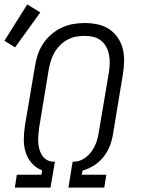

<svg xmlns="http://www.w3.org/2000/svg" viewBox="-25 -847 645 867"><path d="M42 0 51 -58H162L165 -78Q138 -88 118.5 -110Q99 -132 90.5 -160.5Q82 -189 82.5 -220Q83 -251 88 -282L133 -548Q137 -574 145.5 -600Q154 -626 169.5 -649.5Q185 -673 206.5 -691.5Q228 -710 253.5 -722Q279 -734 305.5 -738.5Q332 -743 358 -743Q387 -743 415.5 -737Q444 -731 467 -716Q490 -701 506 -678Q522 -655 529 -628Q536 -601 535.5 -571.5Q535 -542 530 -512L486 -246Q482 -218 472 -191Q462 -164 444 -140.5Q426 -117 400.5 -100.5Q375 -84 348 -77L344 -58H455L446 0H284L303 -117H309Q333 -117 354.5 -131Q376 -145 390 -165.5Q404 -186 411.5 -209Q419 -232 422 -255L467 -522Q470 -542 470.5 -562Q471 -582 467 -601Q463 -620 454 -636.5Q445 -653 430 -664.5Q415 -676 396 -680.5Q377 -685 357 -685Q338 -685 318.5 -681.5Q299 -678 281 -668.5Q263 -659 248 -644.5Q233 -630 222.5 -612.5Q212 -595 206 -576.5Q200 -558 196 -539L152 -272Q150 -256 148.5 -240Q147 -224 147.5 -207.5Q148 -191 152 -176Q156 -161 163.5 -148Q171 -135 184 -126.5Q197 -118 213 -117H223L203 0ZM43 -633 -5 -663 98 -827 157 -791Z"/></svg>

Font: Iosevka Etoile Light Oblique
Style: Regular
Weight: 300
Italic angle: -9°
Designer: Belleve Invis
Foundry: Belleve Invis
Version: Version 15.5.2; ttfautohint (v1.8.4)